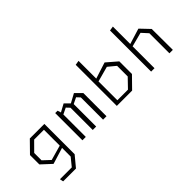

<svg xmlns="http://www.w3.org/2000/svg" viewBox="-6 -1529 2493 2493"><g transform="rotate(-45 1240.0 -282.5)"><path d="M155 200H390.5L510 56V-500H243L92 -346V-174L227.5 -48.5L452 -117.5V41L362.5 151H145ZM150 -191.5V-326.5L272.5 -450H452V-159.5L246.5 -101.5Z M1088 0H1151V-426L1064.5 -511.5L942 -445L875 -511.5L767.5 -453L752.5 -500H709V0H771V-412L856 -453.5L898.5 -408.5V0H961.5V-412.5L1045.5 -453.5L1088 -408.5Z M1340.5 0H1621.5L1772.5 -154V-386L1627 -511.5L1402.5 -439.5V-765L1340.5 -755ZM1397.5 -47V-393L1608 -450.5L1711 -365.5V-170.5L1592 -47Z M2306.5 0H2369.5L2367.5 -386L2248 -511.5L2032.5 -445V-765L1970.5 -755V0H2032.5V-402L2229 -453.5L2306.5 -368.5Z"/></g></svg>

Font: Monaspace Krypton ExtraLight
Style: Regular
Weight: 200
Designer: Riley Cran & the Lettermatic Team
Foundry: Lettermatic
Version: Version 1.101 (Monaspace Krypton)